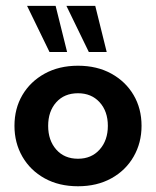

<svg xmlns="http://www.w3.org/2000/svg" viewBox="-20 -639 544 669"><path d="M251.7 10Q185.5 10 135.6 -17.6Q85.7 -45.2 58 -93.2Q30.4 -141.2 30.4 -200.5Q30.4 -260.8 58 -307.8Q85.7 -354.8 135.6 -382.4Q185.6 -410 251.8 -410Q318.1 -410 368 -382.4Q417.9 -354.8 445.5 -307.8Q473.2 -260.8 473.2 -200.5Q473.2 -141.2 445.5 -93.2Q417.9 -45.2 367.9 -17.6Q318 10 251.7 10ZM251.8 -85.9Q298.6 -85.9 327.2 -117.9Q355.8 -149.9 355.8 -200.5Q355.8 -251.1 327.2 -282.6Q298.5 -314.1 251.8 -314.1Q204.2 -314.1 176 -282.6Q147.8 -251.1 147.8 -200.5Q147.8 -149.9 176 -117.9Q204.2 -85.9 251.8 -85.9ZM289.5 -457.8 211.4 -618.6H311.9L351.8 -457.8ZM152.5 -457.8 74.3 -618.6H173.8L213.8 -457.8Z"/></svg>

Font: Rokkitt SemiBold
Style: Regular
Weight: 600
Designer: Vernon Adams
Foundry: Vernon Adams
Version: Version 3.103